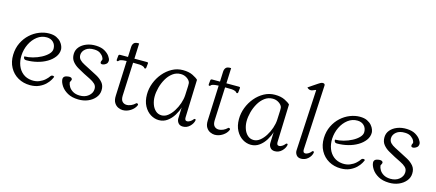

<svg xmlns="http://www.w3.org/2000/svg" viewBox="-52 -1225 4005 1762"><g transform="rotate(15 1950.0 -344.0)"><path d="M258 -41Q298 -38 329.5 -51Q361 -64 383 -84Q405 -104 415 -120Q420 -129 431.5 -131Q443 -133 451 -125Q448 -115 436 -93.5Q424 -72 400.5 -49Q377 -26 341 -9.5Q305 7 256 7Q192 7 141 -22Q90 -51 61.5 -103.5Q33 -156 35 -223Q37 -287 62 -338Q87 -389 126 -424.5Q165 -460 212 -478.5Q259 -497 304 -497Q347 -497 374.5 -483.5Q402 -470 418 -451Q434 -432 440.5 -413.5Q447 -395 447 -383Q447 -344 422.5 -311Q398 -278 357.5 -254Q317 -230 267 -217.5Q217 -205 165 -205Q147 -205 141 -215.5Q135 -226 138 -235Q175 -235 216.5 -246Q258 -257 295 -276.5Q332 -296 355.5 -320.5Q379 -345 379 -371Q379 -409 355.5 -432.5Q332 -456 294 -457Q243 -458 202.5 -427Q162 -396 137.5 -345.5Q113 -295 110 -236Q108 -185 124.5 -142Q141 -99 175 -72Q209 -45 258 -41Z M630 -381Q630 -354 646.5 -336.5Q663 -319 691 -305Q719 -291 751 -274Q785 -257 821 -237.5Q857 -218 881 -189.5Q905 -161 903 -117Q902 -78 876 -46.5Q850 -15 808.5 2.5Q767 20 717 19Q656 18 615 -5Q574 -28 552.5 -60.5Q531 -93 529 -121Q527 -154 570 -160Q602 -165 611 -150Q616 -143 611.5 -134Q607 -125 602 -114Q604 -93 617 -71.5Q630 -50 655.5 -35Q681 -20 719 -19Q771 -18 804 -45.5Q837 -73 838 -111Q839 -141 819.5 -159.5Q800 -178 770 -192.5Q740 -207 709 -223Q679 -239 646.5 -257.5Q614 -276 591.5 -304Q569 -332 570 -375Q571 -413 595 -441.5Q619 -470 660 -486Q701 -502 751 -500Q801 -498 832.5 -479.5Q864 -461 880 -438Q896 -415 897 -400Q898 -392 893.5 -378.5Q889 -365 866 -354Q853 -348 842 -349.5Q831 -351 829 -361Q828 -368 830.5 -375.5Q833 -383 837 -390Q839 -397 830 -414Q821 -431 800 -446Q779 -461 744 -462Q691 -464 661 -439.5Q631 -415 630 -381Z M1042 -104 1056 -437Q1034 -436 1022.5 -434.5Q1011 -433 1001 -430Q986 -425 983 -418Q979 -412 971.5 -414Q964 -416 965 -426L969 -465Q971 -476 984 -476H1058L1062 -571Q1063 -595 1076 -609.5Q1089 -624 1125 -622L1119 -476H1238Q1252 -476 1250 -465L1246 -426Q1245 -416 1238.5 -414Q1232 -412 1228 -418Q1225 -425 1210 -430Q1197 -435 1179.5 -436Q1162 -437 1117 -437L1103 -120Q1102 -83 1116.5 -66.5Q1131 -50 1154 -48Q1178 -47 1200.5 -57Q1223 -67 1240 -84Q1246 -90 1254.5 -85Q1263 -80 1259 -70Q1246 -38 1211 -15Q1176 8 1136 8Q1117 8 1094 -2Q1071 -12 1055.5 -36.5Q1040 -61 1042 -104Z M1481 11Q1439 11 1401 -12.5Q1363 -36 1339 -81Q1315 -126 1315 -189Q1315 -245 1335.5 -298.5Q1356 -352 1392 -395Q1428 -438 1475.5 -464Q1523 -490 1578 -490Q1634 -490 1671.5 -471.5Q1709 -453 1724 -437L1712 -79Q1711 -67 1715.5 -56.5Q1720 -46 1736 -46Q1746 -46 1761.5 -55Q1777 -64 1789 -80Q1794 -87 1801.5 -85Q1809 -83 1807 -73Q1801 -42 1773.5 -15.5Q1746 11 1709 11Q1679 11 1664 -8.5Q1649 -28 1650 -52L1654 -156Q1643 -118 1619 -79Q1595 -40 1560 -14.5Q1525 11 1481 11ZM1388 -188Q1388 -151 1400 -116.5Q1412 -82 1436 -60Q1460 -38 1494 -38Q1525 -38 1553 -60Q1581 -82 1603.5 -117.5Q1626 -153 1640 -194Q1654 -235 1656 -273L1660 -362Q1661 -378 1659.5 -388Q1658 -398 1653 -406Q1642 -424 1619 -437Q1596 -450 1567 -450Q1525 -450 1491.5 -425Q1458 -400 1435 -360Q1412 -320 1400 -274.5Q1388 -229 1388 -188Z M1916 -104 1930 -437Q1908 -436 1896.5 -434.5Q1885 -433 1875 -430Q1860 -425 1857 -418Q1853 -412 1845.5 -414Q1838 -416 1839 -426L1843 -465Q1845 -476 1858 -476H1932L1936 -571Q1937 -595 1950 -609.5Q1963 -624 1999 -622L1993 -476H2112Q2126 -476 2124 -465L2120 -426Q2119 -416 2112.5 -414Q2106 -412 2102 -418Q2099 -425 2084 -430Q2071 -435 2053.5 -436Q2036 -437 1991 -437L1977 -120Q1976 -83 1990.5 -66.5Q2005 -50 2028 -48Q2052 -47 2074.5 -57Q2097 -67 2114 -84Q2120 -90 2128.5 -85Q2137 -80 2133 -70Q2120 -38 2085 -15Q2050 8 2010 8Q1991 8 1968 -2Q1945 -12 1929.5 -36.5Q1914 -61 1916 -104Z M2355 11Q2313 11 2275 -12.5Q2237 -36 2213 -81Q2189 -126 2189 -189Q2189 -245 2209.5 -298.5Q2230 -352 2266 -395Q2302 -438 2349.5 -464Q2397 -490 2452 -490Q2508 -490 2545.5 -471.5Q2583 -453 2598 -437L2586 -79Q2585 -67 2589.5 -56.5Q2594 -46 2610 -46Q2620 -46 2635.5 -55Q2651 -64 2663 -80Q2668 -87 2675.5 -85Q2683 -83 2681 -73Q2675 -42 2647.5 -15.5Q2620 11 2583 11Q2553 11 2538 -8.5Q2523 -28 2524 -52L2528 -156Q2517 -118 2493 -79Q2469 -40 2434 -14.5Q2399 11 2355 11ZM2262 -188Q2262 -151 2274 -116.5Q2286 -82 2310 -60Q2334 -38 2368 -38Q2399 -38 2427 -60Q2455 -82 2477.5 -117.5Q2500 -153 2514 -194Q2528 -235 2530 -273L2534 -362Q2535 -378 2533.5 -388Q2532 -398 2527 -406Q2516 -424 2493 -437Q2470 -450 2441 -450Q2399 -450 2365.5 -425Q2332 -400 2309 -360Q2286 -320 2274 -274.5Q2262 -229 2262 -188Z M2774 -48 2805 -629Q2804 -630 2800.5 -629.5Q2797 -629 2787 -624Q2747 -603 2721 -632Q2737 -643 2761 -659.5Q2785 -676 2806.5 -690Q2828 -704 2835 -706Q2849 -711 2859 -706Q2869 -701 2868 -688L2836 -75Q2835 -63 2839.5 -52.5Q2844 -42 2860 -42Q2870 -42 2886 -51Q2902 -60 2914 -76Q2919 -83 2926.5 -80Q2934 -77 2932 -67Q2925 -34 2897.5 -9.5Q2870 15 2833 15Q2803 15 2788 -4.5Q2773 -24 2774 -48Z M3210 -41Q3250 -38 3281.5 -51Q3313 -64 3335 -84Q3357 -104 3367 -120Q3372 -129 3383.5 -131Q3395 -133 3403 -125Q3400 -115 3388 -93.5Q3376 -72 3352.5 -49Q3329 -26 3293 -9.5Q3257 7 3208 7Q3144 7 3093 -22Q3042 -51 3013.5 -103.5Q2985 -156 2987 -223Q2989 -287 3014 -338Q3039 -389 3078 -424.5Q3117 -460 3164 -478.5Q3211 -497 3256 -497Q3299 -497 3326.5 -483.5Q3354 -470 3370 -451Q3386 -432 3392.5 -413.5Q3399 -395 3399 -383Q3399 -344 3374.5 -311Q3350 -278 3309.5 -254Q3269 -230 3219 -217.5Q3169 -205 3117 -205Q3099 -205 3093 -215.5Q3087 -226 3090 -235Q3127 -235 3168.5 -246Q3210 -257 3247 -276.5Q3284 -296 3307.5 -320.5Q3331 -345 3331 -371Q3331 -409 3307.5 -432.5Q3284 -456 3246 -457Q3195 -458 3154.5 -427Q3114 -396 3089.5 -345.5Q3065 -295 3062 -236Q3060 -185 3076.5 -142Q3093 -99 3127 -72Q3161 -45 3210 -41Z M3582 -381Q3582 -354 3598.5 -336.5Q3615 -319 3643 -305Q3671 -291 3703 -274Q3737 -257 3773 -237.5Q3809 -218 3833 -189.5Q3857 -161 3855 -117Q3854 -78 3828 -46.5Q3802 -15 3760.5 2.5Q3719 20 3669 19Q3608 18 3567 -5Q3526 -28 3504.5 -60.5Q3483 -93 3481 -121Q3479 -154 3522 -160Q3554 -165 3563 -150Q3568 -143 3563.5 -134Q3559 -125 3554 -114Q3556 -93 3569 -71.5Q3582 -50 3607.5 -35Q3633 -20 3671 -19Q3723 -18 3756 -45.5Q3789 -73 3790 -111Q3791 -141 3771.5 -159.5Q3752 -178 3722 -192.5Q3692 -207 3661 -223Q3631 -239 3598.5 -257.5Q3566 -276 3543.5 -304Q3521 -332 3522 -375Q3523 -413 3547 -441.5Q3571 -470 3612 -486Q3653 -502 3703 -500Q3753 -498 3784.5 -479.5Q3816 -461 3832 -438Q3848 -415 3849 -400Q3850 -392 3845.5 -378.5Q3841 -365 3818 -354Q3805 -348 3794 -349.5Q3783 -351 3781 -361Q3780 -368 3782.5 -375.5Q3785 -383 3789 -390Q3791 -397 3782 -414Q3773 -431 3752 -446Q3731 -461 3696 -462Q3643 -464 3613 -439.5Q3583 -415 3582 -381Z"/></g></svg>

Font: Diphylleia
Style: Regular
Weight: 400
Designer: Minha Hyung
Foundry: JAMO
Version: Version 1.000; ttfautohint (v1.8.4.7-5d5b);gftools[0.9.28]